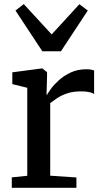

<svg xmlns="http://www.w3.org/2000/svg" viewBox="-20 -892 490 912"><path d="M36 0V-49.5L109.5 -57V-475L38.5 -492.5V-548.5L179 -567H181.5L203.5 -549V-530L201 -442H203.5Q208 -450.5 222 -470Q236 -489.5 259.8 -511Q283.5 -532.5 316.2 -547.8Q349 -563 390 -563Q404.5 -563 413 -561.2Q421.5 -559.5 427 -557.5V-445.5Q420.5 -450.5 405.2 -454.2Q390 -458 365.5 -458Q326 -458 298 -448.2Q270 -438.5 251 -425.5Q232 -412.5 218.5 -402.5V-57.5L343 -49V0ZM181 -648.5 53.5 -842 93 -872.5 225.5 -728.5 357 -872 397 -842 269.5 -648.5Z"/></svg>

Font: Merriweather 20pt Medium
Style: Regular
Weight: 500
Version: Version 2.100